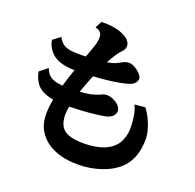

<svg xmlns="http://www.w3.org/2000/svg" viewBox="-149 -974 1207 1189"><g transform="rotate(20 455.0 -379.0)"><path d="M111.8 -439Q126 -400.4 153.3 -384.5Q180.7 -368.7 229 -365.7Q236.8 -393.1 246.1 -421.9Q255.4 -450.7 266.1 -481Q218.8 -481.4 180.9 -491.5Q143.1 -501.5 117.2 -524.9Q79.1 -559.1 70.8 -609.9L119.1 -647Q136.2 -611.8 164.8 -597.9Q193.4 -584 243.2 -584H272.9Q288.1 -584 303.2 -584.5Q312 -608.4 318.6 -627Q325.2 -645.5 330.1 -660.2Q340.8 -690.9 342.5 -711.4Q344.2 -731.9 338.9 -746.1Q335.9 -754.4 326.4 -762.2Q316.9 -770 297.9 -774.9L320.8 -818.8Q362.3 -820.3 397.7 -814.9Q433.1 -809.6 458 -798.8Q491.2 -784.7 506.1 -767.8Q521 -751 521 -731Q521 -722.2 516.8 -712.4Q512.7 -702.6 502.9 -692.9Q493.7 -683.6 485.4 -672.6Q477.1 -661.6 470.2 -650.9Q462.4 -638.7 454.3 -625Q446.3 -611.3 438 -595.7Q445.3 -596.7 451.9 -598.1Q458.5 -599.6 464.8 -601.1Q483.9 -605.5 497.8 -612.3Q511.7 -619.1 525.9 -627Q543.9 -637.7 564.9 -639.4Q585.9 -641.1 609.9 -627Q618.7 -622.1 630.6 -612.1Q642.6 -602.1 651.9 -590.3Q661.1 -578.6 661.1 -567.9Q661.1 -552.2 648.7 -537.6Q636.2 -522.9 603 -514.2Q560.1 -502.4 503.2 -495.1Q446.3 -487.8 386.7 -484.4Q374.5 -454.6 363 -424.8Q351.6 -395 341.8 -366.7Q360.4 -367.7 378.2 -369.6Q396 -371.6 411.1 -375Q424.8 -377.9 442.1 -383.5Q459.5 -389.2 476.1 -397Q494.1 -406.2 513.2 -405Q532.2 -403.8 553.2 -394Q575.7 -383.3 590.3 -367.7Q605 -352.1 605 -332Q605 -323.7 599.4 -312.7Q593.8 -301.8 580.3 -292.2Q566.9 -282.7 543.9 -277.8Q512.7 -272 472.9 -267.6Q433.1 -263.2 391.4 -260.7Q349.6 -258.3 312 -257.8Q309.6 -243.2 307.9 -230Q306.2 -216.8 306.2 -206.1Q306.2 -143.1 335 -112.8Q353 -93.3 386.7 -83.7Q420.4 -74.2 475.1 -74.2Q508.3 -74.2 543.5 -79.6Q578.6 -85 610.8 -98.1Q643.1 -111.3 667 -134.8Q684.1 -151.4 694.6 -172.9Q705.1 -194.3 710 -216.8Q714.8 -239.3 714.8 -258.8Q714.8 -279.8 712.6 -306.6Q710.4 -333.5 704.6 -360.4Q698.7 -387.2 687 -408.2L756.8 -415Q771.5 -397 784.2 -373.5Q796.9 -350.1 806.6 -324.7Q816.4 -299.3 821.8 -274.4Q827.1 -249.5 827.1 -229Q827.1 -184.6 816.7 -141.4Q806.2 -98.1 778.8 -59.8Q751.5 -21.5 701.2 7.8Q673.8 23.9 638.7 35.9Q603.5 47.9 564.9 54.4Q526.4 61 488.8 61Q421.4 61 374.3 48.3Q327.1 35.6 292 14.2Q248.5 -13.2 221.2 -57.4Q193.8 -101.6 193.8 -168Q193.8 -212.4 204.1 -264.2Q173.3 -269.5 149.7 -279.3Q126 -289.1 106.9 -305.2Q89.8 -319.3 76.9 -345.5Q64 -371.6 60.1 -397.9Z"/></g></svg>

Font: BIZ UDPMincho
Style: Bold
Weight: 700
Designer: TypeBank Co., Ltd.
Foundry: Morisawa Inc.
Version: Version 1.06